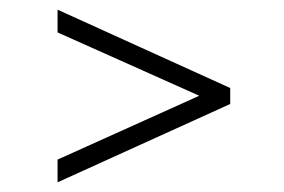

<svg xmlns="http://www.w3.org/2000/svg" viewBox="-20 -424 587 397"><path d="M99 -404 456 -242V-209L99 -47V-94L392 -226L99 -357Z"/></svg>

Font: Bona Nova
Style: Regular
Weight: 400
Designer: Mateusz Machalski
Foundry: Capitalics
Version: Version 4.001; ttfautohint (v1.8.3)